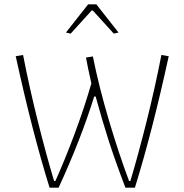

<svg xmlns="http://www.w3.org/2000/svg" viewBox="-20 -871 856 891"><path d="M286 -720 389 -851H427L530 -720L508 -715L411 -822H405L308 -715ZM53 -610 87 -616Q117 -462 156 -306.5Q195 -151 231 -31H237Q282 -131 327 -252Q372 -373 404 -484Q387 -559 379 -604L411 -609Q439 -469 485.5 -312.5Q532 -156 579 -31H585Q621 -151 660 -306.5Q699 -462 729 -616L763 -610Q687 -261 606 0H562Q514 -126 483.5 -221Q453 -316 424 -423H417Q356 -226 252 0H210Q129 -261 53 -610Z"/></svg>

Font: Athiti ExtraLight
Style: Regular
Weight: 275
Designer: CadsonDemak Team
Foundry: CadsonDemak
Version: Version 1.033